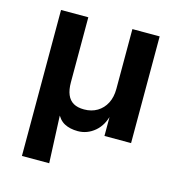

<svg xmlns="http://www.w3.org/2000/svg" viewBox="-101 -580 802 850"><g transform="rotate(15 300.0 -154.5)"><path d="M75 180V-489H200V-191Q200 -157 209.5 -134.5Q219 -112 238 -101Q257 -90 287 -90Q321 -90 347 -105.5Q373 -121 387.5 -149Q402 -177 402 -215V-489H527V0H405V-102H409Q397 -48 362.5 -19Q328 10 285 10Q249 10 223.5 -3.5Q198 -17 183 -51H190L200 180Z"/></g></svg>

Font: Nunito Sans 12pt ExtraLight
Style: Bold
Weight: 700
Version: Version 3.101;gftools[0.9.27]